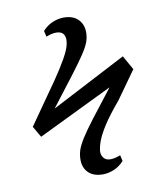

<svg xmlns="http://www.w3.org/2000/svg" viewBox="-79 -669 713 824"><g transform="rotate(-10 277.5 -257.0)"><path d="M304 89Q263 89 241 67.5Q219 46 219 11Q219 -10 225 -29.5Q231 -49 249 -78Q267 -107 302.5 -153.5Q338 -200 396 -274L70 -116L42 -164L126 -284Q172 -348 198.5 -390Q225 -432 237 -459Q249 -486 249 -507Q249 -545 210 -545Q192 -545 167 -535L161 -561Q181 -583 205.5 -593Q230 -603 253 -603Q294 -603 316 -581Q338 -559 338 -524Q338 -503 331 -483Q324 -463 304.5 -433.5Q285 -404 247.5 -354.5Q210 -305 148 -225L475 -395L510 -333L423 -211Q378 -158 353.5 -120Q329 -82 319 -55Q309 -28 308 -8Q308 8 318 19.5Q328 31 347 31Q365 31 390 21L396 47Q376 69 351.5 79Q327 89 304 89Z"/></g></svg>

Font: Literata 36pt
Style: Italic
Weight: 400
Italic angle: -2°
Designer: Latin by Veronika Burian and Jose Scaglione. Greek by Irene Vlachou. Cyrillic by Vera Evstafieva
Foundry: TypeTogether
Version: Version 3.002